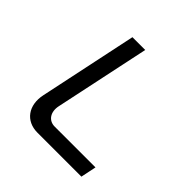

<svg xmlns="http://www.w3.org/2000/svg" viewBox="-177 -812 955 955"><g transform="rotate(45 300.0 -335.0)"><path d="M222 -670 113 -153C94 -65 141 0 224 0H533L550 -82H263C220 -82 195 -119 206 -169L312 -670Z"/></g></svg>

Font: LT Wave Mono
Style: Italic
Weight: 400
Designer: Daniel Lyons
Version: Version 2.5 (Glyphs App)